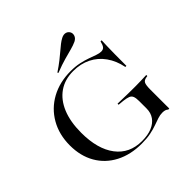

<svg xmlns="http://www.w3.org/2000/svg" viewBox="-194 -935 1121 1121"><g transform="rotate(-45 366.5 -375.0)"><path d="M358.1 11.3Q266.9 11.3 198 -24.6Q129 -60.5 91.5 -125.8Q54 -191.1 54 -278.2Q54 -367.7 93.5 -436.7Q133.1 -505.6 203.2 -544Q273.4 -582.3 364.5 -582.3Q403.2 -582.3 435.1 -575.4Q466.9 -568.5 492.3 -559.3Q517.7 -550 537.5 -543.1Q557.3 -536.3 571 -536.3Q587.9 -536.3 596.4 -546.8Q604.8 -557.3 610.5 -581.5H619.4Q618.5 -560.5 617.7 -534.3Q616.9 -508.1 616.5 -469.8Q616.1 -431.5 616.1 -373.4H607.3Q595.2 -434.7 563.3 -479.4Q531.5 -524.2 483.5 -548Q435.5 -571.8 375 -571.8Q305.6 -571.8 256 -537.5Q206.5 -503.2 179.8 -438.7Q153.2 -374.2 153.2 -283.9Q153.2 -149.2 210.5 -73.8Q267.7 1.6 370.2 1.6Q419.4 1.6 453.2 -12.5Q487.1 -26.6 505.2 -52.4Q523.4 -78.2 523.4 -113.7V-175.8Q523.4 -200.8 518.1 -214.1Q512.9 -227.4 499.2 -233.1Q485.5 -238.7 458.9 -241.9L423.4 -245.2V-254Q440.3 -254 461.7 -253.2Q483.1 -252.4 508.5 -252Q533.9 -251.6 562.9 -251.6H570.2H572.6Q595.2 -251.6 616.5 -252.4Q637.9 -253.2 660.5 -254V-245.2L650 -243.5Q630.6 -240.3 623.8 -227.4Q616.9 -214.5 616.9 -175.8V-20.2H608.1Q603.2 -25.8 594.4 -29Q585.5 -32.3 571.8 -32.3Q552.4 -32.3 532.7 -25.8Q512.9 -19.4 488.7 -10.5Q464.5 -1.6 433.1 4.8Q401.6 11.3 358.1 11.3ZM306.5 -625 303.2 -630.6Q337.1 -653.2 361.7 -672.6Q386.3 -691.9 404 -707.3Q421.8 -722.6 436.7 -734.3Q451.6 -746 466.9 -754Q485.5 -763.7 501.2 -759.7Q516.9 -755.6 524.2 -741.1Q530.6 -728.2 525.4 -712.9Q520.2 -697.6 501.6 -687.9Q480.6 -678.2 454.8 -671.4Q429 -664.5 393.5 -654.8Q358.1 -645.2 306.5 -625Z"/></g></svg>

Font: Playfair 144pt SemiExpanded Medium
Style: Regular
Weight: 500
Width: 6
Designer: Claus Eggers Sørensen
Foundry: Claus Eggers Sørensen
Version: Version 2.203